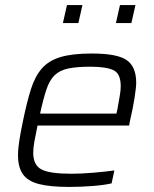

<svg xmlns="http://www.w3.org/2000/svg" viewBox="-20 -729 607 757"><path d="M253 8Q177 8 133 -3.5Q89 -15 70 -42.5Q51 -70 51 -117Q51 -143 56.5 -177Q62 -211 71 -254Q86 -327 102 -377.5Q118 -428 145 -459Q172 -490 218.5 -504Q265 -518 342 -518Q442 -518 479.5 -492Q517 -466 517 -403Q517 -385 510.5 -343Q504 -301 493 -255L489 -234H128Q121 -200 116 -173.5Q111 -147 111 -127Q111 -78 143.5 -61Q176 -44 262 -44Q300 -44 347.5 -48Q395 -52 431 -57L420 -6Q390 1 343 4.5Q296 8 253 8ZM138 -281H439L443 -299Q448 -328 452 -350Q456 -372 456 -389Q456 -439 427 -452.5Q398 -466 336 -466Q283 -466 249.5 -459Q216 -452 196 -433Q176 -414 163.5 -377.5Q151 -341 138 -281ZM437 -638 453 -709H514L498 -638ZM228 -638 244 -709H305L289 -638Z"/></svg>

Font: Saira Light
Style: Italic
Weight: 300
Italic angle: -12°
Designer: Hector Gatti with collaboration of the Omnibus-Type team
Foundry: Omnibus-Type
Version: Version 1.100; ttfautohint (v1.8.3)